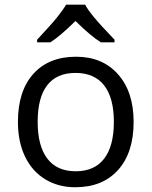

<svg xmlns="http://www.w3.org/2000/svg" viewBox="-20 -786 644 816"><path d="M547.9 -268.1Q547.9 -137.2 481.9 -63.7Q416 9.8 299.8 9.8Q228 9.8 172.4 -23.9Q116.7 -57.6 86.4 -120.6Q56.2 -183.6 56.2 -268.1Q56.2 -398.9 121.6 -471.9Q187 -544.9 303.2 -544.9Q415.5 -544.9 481.7 -470.2Q547.9 -395.5 547.9 -268.1ZM140.1 -268.1Q140.1 -165.5 181.2 -111.8Q222.2 -58.1 301.8 -58.1Q381.3 -58.1 422.6 -111.6Q463.9 -165 463.9 -268.1Q463.9 -370.1 422.6 -423.1Q381.3 -476.1 300.8 -476.1Q221.2 -476.1 180.7 -423.8Q140.1 -371.6 140.1 -268.1ZM137.7 -617.2Q199.7 -683.6 224.6 -714.8Q249.5 -746.1 260.7 -766.1H341.8Q352.5 -745.6 379.2 -713.1Q405.8 -680.7 466.8 -617.2V-606H408.7Q365.7 -632.8 300.8 -696.8Q234.4 -631.3 193.8 -606H137.7Z"/></svg>

Font: HunimalSansv1.5
Style: Regular
Weight: 400
Foundry: Ascender Corporation
Version: Version 1.10